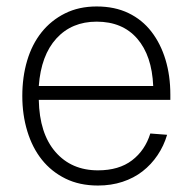

<svg xmlns="http://www.w3.org/2000/svg" viewBox="-20 -562 596 594"><path d="M283 12Q226 12 182.5 -9.5Q139 -31 109.5 -68Q80 -105 64.5 -156Q49 -207 49 -265Q49 -324 64 -374.5Q79 -425 108.5 -462Q138 -499 181 -520.5Q224 -542 279 -542Q335 -542 377.5 -521.5Q420 -501 448.5 -464Q477 -427 492 -377.5Q507 -328 507 -269V-253H100Q102 -149 151.5 -92Q201 -35 283 -35Q348 -35 388.5 -66Q429 -97 445 -149L497 -145Q487 -111 467.5 -82Q448 -53 421 -32Q394 -11 359 0.5Q324 12 283 12ZM454 -296Q450 -390 404.5 -442.5Q359 -495 279 -495Q202 -495 154.5 -443Q107 -391 100 -296Z"/></svg>

Font: Geist ExtLt
Style: Regular
Weight: 400
Designer: Basement.studio, Andrés Briganti, Mateo Zaragoza
Foundry: Basement.studio, Vercel, Andrés Briganti, Guido Ferreyra, Mateo Zaragoza
Version: Version 1.401